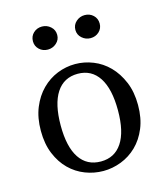

<svg xmlns="http://www.w3.org/2000/svg" viewBox="-107 -779 763 878"><g transform="rotate(-15 274.5 -340.5)"><path d="M275 -445Q209 -445 174 -391.5Q139 -338 139 -236Q139 -135 174 -82.5Q209 -30 275 -30Q340 -30 375 -82.5Q410 -135 410 -236Q410 -338 375 -391.5Q340 -445 275 -445ZM275 -491Q318 -491 359.5 -474.5Q401 -458 433 -425.5Q465 -393 485 -345.5Q505 -298 505 -236Q505 -174 485.5 -127Q466 -80 433.5 -48.5Q401 -17 359.5 -1Q318 15 275 15Q231 15 189.5 -1Q148 -17 116 -48.5Q84 -80 64.5 -127Q45 -174 45 -236Q45 -298 64.5 -345.5Q84 -393 116.5 -425.5Q149 -458 190 -474.5Q231 -491 275 -491ZM375 -587Q352 -587 334.5 -602.5Q317 -618 317 -641Q317 -665 334.5 -680.5Q352 -696 375 -696Q399 -696 415.5 -680.5Q432 -665 432 -641Q432 -618 415.5 -602.5Q399 -587 375 -587ZM173 -587Q149 -587 132.5 -602.5Q116 -618 116 -641Q116 -665 132.5 -680.5Q149 -696 173 -696Q196 -696 213.5 -680.5Q231 -665 231 -641Q231 -618 213.5 -602.5Q196 -587 173 -587Z"/></g></svg>

Font: SourceSerifPro
Style: Book
Weight: 400
Designer: Frank Grießhammer
Foundry: Adobe Systems Incorporated
Version: Version 1.014;PS Version 1.0;hotconv 1.0.73;makeotf.lib2.5.5